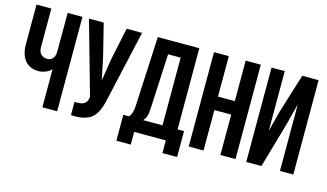

<svg xmlns="http://www.w3.org/2000/svg" viewBox="-90 -991 2345 1376"><g transform="rotate(15 1082.0 -303.0)"><path d="M264.2 -700.2H374V0H264.2V-282.2Q247.1 -263.7 220.5 -253.4Q193.8 -243.2 169.9 -243.2Q104 -243.2 68.6 -286.6Q33.2 -330.1 33.2 -403.8V-700.2H143.1V-413.1Q143.1 -379.4 161.1 -361.8Q179.2 -344.2 207 -344.2Q233.9 -344.2 249 -362.8Q264.2 -381.3 264.2 -416Z M816.4 -700.2 698.7 -178.2Q690.4 -138.2 680.2 -110.1Q669.9 -82 653.3 -58.3Q636.7 -34.7 613.3 -21.5Q589.8 -8.3 555.9 -2.2Q522 3.9 476.6 1V-97.2Q521.5 -94.2 544.4 -106Q567.4 -117.7 573.7 -153.8L574.7 -160.2L422.4 -700.2H531.7L591.3 -460.9L625.5 -296.9L651.4 -460L701.7 -700.2Z M1289.1 94.2H1180.2V0H945.3V94.2H838.4V-98.1H881.3Q895 -115.2 900.9 -136Q906.7 -156.7 908.2 -189L933.1 -700.2H1241.2V-98.1H1289.1ZM1036.1 -600.1 1016.1 -190.9Q1014.2 -152.3 1006.8 -132.1Q999.5 -111.8 985.4 -98.1H1129.4V-600.1Z M1460 -299.8V0H1350.1V-700.2H1460V-399.9H1585V-700.2H1697.3V0H1585V-299.8Z M1981.9 -320.8 1889.6 0H1776.9V-700.2H1875V-256.8L1915 -411.1L2004.9 -700.2H2126V0H2026.9V-493.2Z"/></g></svg>

Font: VL Bebas Neue Bold
Style: Regular
Weight: 700
Designer: Ryoichi Tsunekawa
Foundry: Ryoichi Tsunekawa
Version: Version 1.300